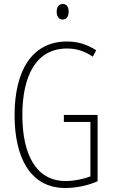

<svg xmlns="http://www.w3.org/2000/svg" viewBox="-20 -932 565 962"><path d="M295 -912C272 -912 264 -894 264 -873C264 -851 274 -834 294 -834C313 -834 324 -850 324 -874C324 -894 316 -912 295 -912ZM300 -356V-321H433V-48C398 -35 353 -25 309 -25C157 -25 92 -164 92 -355C92 -554 162 -689 316 -689C357 -689 400 -679 445 -648L462 -680C413 -712 366 -724 315 -724C138 -724 53 -574 53 -355C53 -144 131 10 307 10C358 10 418 -1 469 -24V-356Z"/></svg>

Font: Noto Sans Hebrew ExtraCondensed ExtraLight
Style: Regular
Weight: 200
Width: 2
Designer: Monotype Design Team
Foundry: Monotype Imaging Inc.
Version: Version 2.004